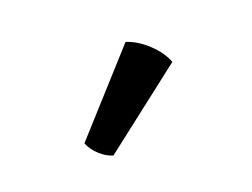

<svg xmlns="http://www.w3.org/2000/svg" viewBox="-48 -827 494 376"><g transform="rotate(-20 199.0 -638.5)"><path d="M234.3 -738.9Q257 -731.7 277.9 -712.2Q298.7 -692.8 307.1 -670.8L135.9 -537.9Q121.9 -542 109.2 -553.7Q96.5 -565.3 90.7 -579.8Z"/></g></svg>

Font: Signika SC
Style: Regular
Weight: 300
Designer: Anna Giedryś
Foundry: Anna Giedryś
Version: Version 2.000